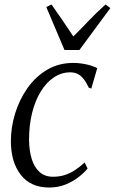

<svg xmlns="http://www.w3.org/2000/svg" viewBox="-20 -826 512 856"><path d="M199 10Q116.5 10 72.5 -46.8Q28.5 -103.5 28.5 -197Q28.5 -258 47.2 -319.5Q66 -381 101.8 -432.2Q137.5 -483.5 189.2 -514.5Q241 -545.5 307 -545.5Q333 -545.5 362.5 -539.5Q392 -533.5 413.5 -522L387 -431L375.5 -435.5Q363.5 -461 351 -476Q338.5 -491 324.5 -497.2Q310.5 -503.5 293 -503.5Q254 -503.5 220.5 -481.2Q187 -459 162 -418.5Q137 -378 123.2 -323Q109.5 -268 109.5 -203Q110 -154 121.5 -117Q133 -80 156.5 -59Q180 -38 216 -38Q244.5 -38 268.2 -45.5Q292 -53 313.8 -67.2Q335.5 -81.5 357.5 -101.5L370.5 -74.5Q355.5 -56 330.5 -36.5Q305.5 -17 272.5 -3.5Q239.5 10 199 10ZM267.5 -603 186.5 -794.5 209.5 -806Q232.5 -773.5 256.8 -738.2Q281 -703 307 -663.5Q342 -698 375.2 -733.2Q408.5 -768.5 450.5 -806L472 -790L334 -603Z"/></svg>

Font: Merriweather 72pt Light
Style: Italic
Weight: 300
Italic angle: -7.8°
Version: Version 2.101